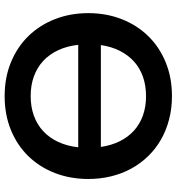

<svg xmlns="http://www.w3.org/2000/svg" viewBox="14 -786 779 848"><g transform="rotate(90 404.0 -361.5)"><path d="M770 -361.5Q770 -282 743.8 -214.2Q717.5 -146.5 669.5 -97Q621.5 -47.5 554 -19.8Q486.5 8 404 8Q322 8 254.5 -19.8Q187 -47.5 138.8 -97Q90.5 -146.5 64 -214.2Q37.5 -282 37.5 -361.5Q37.5 -441 64 -508.8Q90.5 -576.5 138.8 -626Q187 -675.5 254.5 -703.2Q322 -731 404 -731Q459 -731 507.5 -718.2Q556 -705.5 596.5 -682.2Q637 -659 669.2 -625.8Q701.5 -592.5 724 -551.5Q746.5 -510.5 758.2 -462.5Q770 -414.5 770 -361.5ZM404 -107Q451.5 -107 490.8 -121.2Q530 -135.5 559 -162.5Q588 -189.5 606.2 -228.5Q624.5 -267.5 630 -317H177.5Q183 -267.5 201.2 -228.5Q219.5 -189.5 248.5 -162.5Q277.5 -135.5 316.8 -121.2Q356 -107 404 -107ZM404 -616.5Q357.5 -616.5 319 -603Q280.5 -589.5 251.8 -563.8Q223 -538 204.2 -501Q185.5 -464 178.5 -417H628.5Q621.5 -464 603 -501Q584.5 -538 555.8 -563.8Q527 -589.5 488.8 -603Q450.5 -616.5 404 -616.5Z"/></g></svg>

Font: Lato
Style: Bold
Weight: 700
Designer: Lukasz Dziedzic
Foundry: tyPoland Lukasz Dziedzic
Version: Version 2.007; 2014-02-27